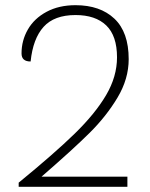

<svg xmlns="http://www.w3.org/2000/svg" viewBox="-20 -720 577 740"><path d="M140 -39H471V0H52V-16Q189 -128 268 -205Q347 -282 389 -353.5Q431 -425 431 -499Q431 -582 389.5 -622Q348 -662 271 -662Q189 -662 148 -616.5Q107 -571 98 -483Q63 -483 63 -514Q63 -564 87.5 -606.5Q112 -649 159.5 -674.5Q207 -700 271 -700Q366 -700 421 -648Q476 -596 476 -492Q476 -416 433 -344Q390 -272 325.5 -208Q261 -144 140 -39Z"/></svg>

Font: Krub ExtraLight
Style: Regular
Weight: 275
Designer: Ekaluck Peanpanawate
Foundry: Cadson Demak Co.,Ltd.
Version: Version 1.000; ttfautohint (v1.6)